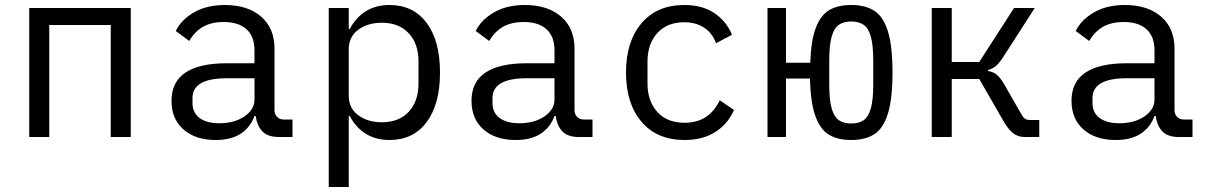

<svg xmlns="http://www.w3.org/2000/svg" viewBox="-20 -548 4840 768"><path d="M97 -516H503V0H423V-448H177V0H97Z M1095 0Q1051 0 1029.5 -22.5Q1008 -45 1003 -84H998Q981 -38 942.5 -13Q904 12 843 12Q762 12 714 -30Q666 -72 666 -145Q666 -295 888 -295H998V-346Q998 -402 966 -431Q934 -460 875 -460Q825 -460 791.5 -440.5Q758 -421 737 -384L683 -424Q704 -468 755 -498Q806 -528 880 -528Q971 -528 1024.5 -481.5Q1078 -435 1078 -354V-106Q1078 -91 1088.5 -80.5Q1099 -70 1114 -70H1150V0ZM998 -150V-235H888Q818 -235 784 -215Q750 -195 750 -157V-136Q750 -97 778.5 -76Q807 -55 857 -55Q918 -55 958 -82.5Q998 -110 998 -150Z M1295 -516H1375V-432H1379Q1404 -479 1444 -503.5Q1484 -528 1538 -528Q1633 -528 1686.5 -456.5Q1740 -385 1740 -258Q1740 -131 1686.5 -59.5Q1633 12 1538 12Q1484 12 1444 -12.5Q1404 -37 1379 -84H1375V200H1295ZM1654 -214V-302Q1654 -373 1615 -415Q1576 -457 1507 -457Q1451 -457 1413 -429Q1375 -401 1375 -351V-165Q1375 -115 1413 -87Q1451 -59 1507 -59Q1576 -59 1615 -101Q1654 -143 1654 -214Z M2295 0Q2251 0 2229.5 -22.5Q2208 -45 2203 -84H2198Q2181 -38 2142.5 -13Q2104 12 2043 12Q1962 12 1914 -30Q1866 -72 1866 -145Q1866 -295 2088 -295H2198V-346Q2198 -402 2166 -431Q2134 -460 2075 -460Q2025 -460 1991.5 -440.5Q1958 -421 1937 -384L1883 -424Q1904 -468 1955 -498Q2006 -528 2080 -528Q2171 -528 2224.5 -481.5Q2278 -435 2278 -354V-106Q2278 -91 2288.5 -80.5Q2299 -70 2314 -70H2350V0ZM2198 -150V-235H2088Q2018 -235 1984 -215Q1950 -195 1950 -157V-136Q1950 -97 1978.5 -76Q2007 -55 2057 -55Q2118 -55 2158 -82.5Q2198 -110 2198 -150Z M2484 -258Q2484 -382 2546 -455Q2608 -528 2717 -528Q2789 -528 2837 -496Q2885 -464 2908 -409L2844 -375Q2830 -415 2797 -437Q2764 -459 2717 -459Q2648 -459 2609 -415.5Q2570 -372 2570 -302V-214Q2570 -144 2609 -100.5Q2648 -57 2719 -57Q2769 -57 2804 -80.5Q2839 -104 2859 -147L2916 -108Q2892 -53 2842 -20.5Q2792 12 2718 12Q2608 12 2546 -61Q2484 -134 2484 -258Z M3220 -234H3124V0H3050V-516H3124V-297H3221Q3224 -387 3243.5 -437.5Q3263 -488 3297.5 -508Q3332 -528 3385 -528Q3441 -528 3477 -505Q3513 -482 3531.5 -423Q3550 -364 3550 -258Q3550 -152 3531.5 -93Q3513 -34 3477 -11Q3441 12 3385 12Q3331 12 3296 -9Q3261 -30 3241.5 -84Q3222 -138 3220 -234ZM3473 -211V-305Q3473 -367 3463.5 -401Q3454 -435 3435 -448.5Q3416 -462 3385 -462Q3354 -462 3335 -448.5Q3316 -435 3306.5 -401Q3297 -367 3297 -305V-211Q3297 -149 3306.5 -115Q3316 -81 3335 -67.5Q3354 -54 3385 -54Q3416 -54 3435 -67.5Q3454 -81 3463.5 -115Q3473 -149 3473 -211Z M3707 -516H3787V-300H3897L4036 -516H4119L3993 -320Q3976 -294 3963 -283.5Q3950 -273 3932 -268V-264Q3952 -261 3966 -250Q3980 -239 3995 -214L4069 -85Q4079 -68 4099 -68H4137V0H4079Q4053 0 4034 -14Q4015 -28 3996 -60L3897 -232H3787V0H3707Z M4695 0Q4651 0 4629.5 -22.5Q4608 -45 4603 -84H4598Q4581 -38 4542.5 -13Q4504 12 4443 12Q4362 12 4314 -30Q4266 -72 4266 -145Q4266 -295 4488 -295H4598V-346Q4598 -402 4566 -431Q4534 -460 4475 -460Q4425 -460 4391.5 -440.5Q4358 -421 4337 -384L4283 -424Q4304 -468 4355 -498Q4406 -528 4480 -528Q4571 -528 4624.5 -481.5Q4678 -435 4678 -354V-106Q4678 -91 4688.5 -80.5Q4699 -70 4714 -70H4750V0ZM4598 -150V-235H4488Q4418 -235 4384 -215Q4350 -195 4350 -157V-136Q4350 -97 4378.5 -76Q4407 -55 4457 -55Q4518 -55 4558 -82.5Q4598 -110 4598 -150Z"/></svg>

Font: iA Writer Mono V
Style: Regular
Weight: 400
Designer: Mike Abbink, Paul van der Laan, Pieter van Rosmalen
Foundry: Bold Monday
Version: Version 2.000